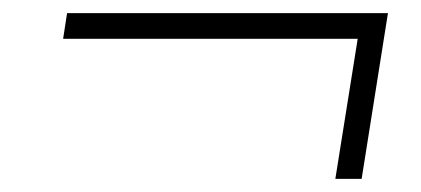

<svg xmlns="http://www.w3.org/2000/svg" viewBox="-20 -429 640 292"><path d="M490 -157 524 -370H76L82 -409H570L530 -157Z"/></svg>

Font: Nunito Sans ExtraLight
Style: Italic
Weight: 200
Italic angle: -9°
Designer: Vernon Adams
Foundry: Vernon Adams
Version: Version 3.006; ttfautohint (v1.8.3)